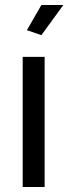

<svg xmlns="http://www.w3.org/2000/svg" viewBox="-20 -750 274 770"><path d="M71 0V-522H159V0ZM146 -609 88 -629 146 -730H234Z"/></svg>

Font: Raleway Thin Medium
Style: Regular
Weight: 500
Version: Version 4.026